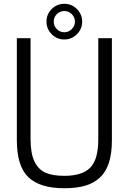

<svg xmlns="http://www.w3.org/2000/svg" viewBox="-20 -981 679 1012"><path d="M318.8 11.2Q190.4 11.2 129.6 -46.9Q68.8 -105 68.8 -242.2V-779.8H141.1V-247.1Q141.1 -173.8 161.1 -131.1Q181.2 -88.4 218.8 -71.3Q256.3 -54.2 318.8 -54.2Q412.6 -54.2 455.3 -96.9Q498 -139.6 498 -247.1V-779.8H569.8V-242.2Q569.8 -172.4 554.2 -123.5Q538.6 -74.7 506.3 -44.9Q474.1 -15.1 428.5 -2Q382.8 11.2 318.8 11.2ZM318.8 -960.9Q357.9 -960.9 385.5 -933.3Q413.1 -905.8 413.1 -867.2Q413.1 -828.1 385.3 -800.5Q357.4 -772.9 318.8 -772.9Q280.3 -772.9 252.7 -800.5Q225.1 -828.1 225.1 -867.2Q225.1 -906.2 252.7 -933.6Q280.3 -960.9 318.8 -960.9ZM279.5 -906.5Q263.2 -890.1 263.2 -867.2Q263.2 -844.2 279.5 -827.6Q295.9 -811 318.8 -811Q341.8 -811 358.4 -827.6Q375 -844.2 375 -867.2Q375 -890.1 358.4 -906.5Q341.8 -922.9 318.8 -922.9Q295.9 -922.9 279.5 -906.5Z"/></svg>

Font: Cooper Hewitt
Style: Book
Weight: 705
Designer: Village Type and Design LLC
Foundry: Cooper Hewitt Smithsonian Design Museum
Version: 1.000